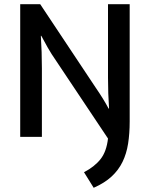

<svg xmlns="http://www.w3.org/2000/svg" viewBox="-20 -650 712 912"><path d="M76 -630H171L435 -233Q453 -207 469 -181Q485 -155 496 -134H498Q493 -208 493 -281.5Q493 -355 493 -430V-630H596V-73Q596 -16 588.5 32Q581 80 562 119Q543 158 510 188.5Q477 219 425 242L379 168Q429 142 457.5 106Q486 70 493 8L244 -365Q225 -392 207 -423.5Q189 -455 176 -480H174Q179 -402 179 -325.5Q179 -249 179 -172V0H76Z"/></svg>

Font: Ek Mukta Medium
Style: Regular
Weight: 500
Designer: Girish Dalvi and Yashodeep Gholap
Foundry: Ek Type
Version: Version 2.538;PS 1.002;hotconv 16.6.51;makeotf.lib2.5.65220;